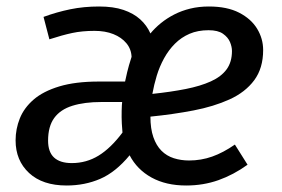

<svg xmlns="http://www.w3.org/2000/svg" viewBox="-20 -559 869 591"><path d="M285 -539Q329 -539 360 -528.5Q391 -518 411.5 -499.5Q432 -481 443 -456Q457 -473 475.5 -488Q494 -503 516.5 -514.5Q539 -526 565.5 -532.5Q592 -539 623 -539Q679 -539 716 -520Q753 -501 771.5 -470.5Q790 -440 790 -405Q790 -349 762.5 -312Q735 -275 686.5 -253Q638 -231 575.5 -219Q513 -207 443 -200Q443 -163 452 -137Q461 -111 477 -95Q493 -79 515 -72Q537 -65 562 -65Q599 -65 633 -77Q667 -89 703 -114L742 -52Q699 -21 652.5 -4.5Q606 12 553 12Q491 12 446.5 -12.5Q402 -37 379 -81Q336 -29 288.5 -8.5Q241 12 185 12Q111 12 69.5 -26.5Q28 -65 28 -127Q28 -162 41 -194.5Q54 -227 83.5 -252.5Q113 -278 162.5 -293Q212 -308 284 -308H365Q372 -341 377 -358Q382 -375 385 -384Q384 -408 369 -426Q354 -444 329 -454Q304 -464 271 -464Q233 -464 202.5 -457.5Q172 -451 132 -438L114 -507Q155 -522 196.5 -530.5Q238 -539 285 -539ZM356 -245H292Q240 -245 203 -233.5Q166 -222 147 -196Q128 -170 128 -126Q128 -91 146.5 -74Q165 -57 201 -57Q246 -57 283.5 -80Q321 -103 357 -151Q356 -159 355 -178.5Q354 -198 354.5 -218Q355 -238 356 -245ZM622 -466Q589 -466 563.5 -455Q538 -444 518.5 -424.5Q499 -405 485 -379.5Q471 -354 462.5 -326Q454 -298 449 -270Q506 -276 551.5 -285Q597 -294 629 -308.5Q661 -323 677.5 -345.5Q694 -368 694 -402Q694 -415 688 -429.5Q682 -444 666.5 -455Q651 -466 622 -466Z"/></svg>

Font: Fira Sans Variable
Style: Italic
Weight: 397
Italic angle: -8°
Designer: Carrois Corporate & Edenspiekermann AG
Foundry: Carrois Corporate GbR & Edenspiekermann AG
Version: Version 4.202